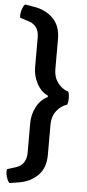

<svg xmlns="http://www.w3.org/2000/svg" viewBox="-64 -807 482 1062"><g transform="rotate(5 177.0 -276.0)"><path d="M311 -312Q276.5 -322 252.8 -353.5Q229 -385 229 -428.5V-597Q229 -669.5 188 -710.8Q147 -752 84 -762.5L30.5 -771.5Q23 -763 17.5 -749.2Q12 -735.5 10 -720.8Q8 -706 10.5 -696L61.5 -679.5Q87 -671.5 101.8 -650.5Q116.5 -629.5 116.5 -596V-430.5Q116.5 -382.5 139.2 -340Q162 -297.5 200.5 -280V-272Q162 -254 139.2 -211.5Q116.5 -169 116.5 -121V45Q116.5 78 101.8 99.2Q87 120.5 61.5 128.5L10.5 145Q8 155 10 169.5Q12 184 17.5 198Q23 212 30.5 220L84 211.5Q147 201 188 160Q229 119 229 46V-123Q229 -166.5 252.8 -197.8Q276.5 -229 311 -239.5Q317 -252.5 317 -275.8Q317 -299 311 -312Z"/></g></svg>

Font: Signika Negative Medium
Style: Regular
Weight: 500
Designer: Anna Giedry
Foundry: Anna Giedry
Version: Version 2.001